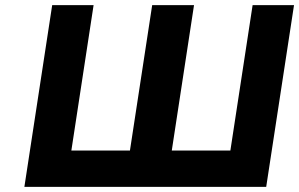

<svg xmlns="http://www.w3.org/2000/svg" viewBox="-20 -723 1155 741"><path d="M1007.4 -1.9 1114.7 -703.1H954.9L869.1 -142.1H643L728.8 -703.1H567.3L481.5 -142.1H255.4L341.2 -703.1H181.4L74.1 -1.9Z"/></svg>

Font: Sztylet
Style: BdObl
Weight: 700
Foundry: Cannot Into Space Fonts, PlusOne Fonts
Version: Version 0.12